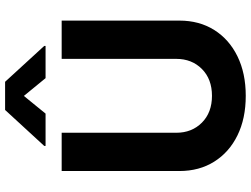

<svg xmlns="http://www.w3.org/2000/svg" viewBox="-138 -856 1004 769"><g transform="rotate(-90 364.5 -472.0)"><path d="M512.7 -727.5H666V-255.9Q666 -176.3 628.4 -116.5Q590.8 -56.6 522.9 -23.4Q455.1 9.8 364.7 9.8Q273.9 9.8 206.3 -23.4Q138.7 -56.6 101.1 -116.5Q63.5 -176.3 63.5 -255.9V-727.5H216.8V-268.6Q216.8 -206.1 257.3 -165.8Q297.9 -125.5 364.7 -125.5Q431.6 -125.5 472.2 -165.8Q512.7 -206.1 512.7 -268.6ZM435.5 -792 364.3 -878.9 293.5 -792H164.1V-797.4L308.1 -954.1H420.9L564.5 -797.4V-792Z"/></g></svg>

Font: Konkhmer Sleokchher
Style: Regular
Weight: 400
Designer: Suon May Sophanith
Version: Version 1.000; ttfautohint (v1.8.4.7-5d5b);gftools[0.9.23]